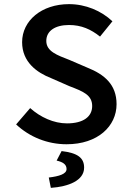

<svg xmlns="http://www.w3.org/2000/svg" viewBox="-20 -686 639 929"><path d="M58 -84C123 -23 210 12 302 12C454 12 544 -76 544 -182C544 -277 485 -326 402 -359L316 -396C257 -419 204 -437 204 -488C204 -536 246 -565 314 -565C374 -565 420 -544 464 -509L524 -583C470 -634 394 -666 314 -666C181 -666 87 -586 87 -482C87 -386 158 -335 227 -308L316 -269C381 -244 426 -227 426 -173C426 -122 384 -89 304 -89C240 -89 175 -119 126 -163ZM278 45 254 91C284 98 302 109 302 132C302 156 266 167 216 173L226 223C311 217 387 188 387 125C387 78 356 54 278 45Z"/></svg>

Font: Source Code Pro Semibold
Style: Regular
Weight: 600
Monospace: yes
Designer: Paul D. Hunt
Foundry: Adobe Systems Incorporated
Version: Version 1.017;PS 1.000;hotconv 1.0.70;makeotf.lib2.5.5900